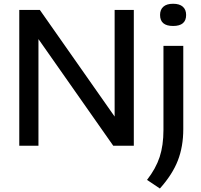

<svg xmlns="http://www.w3.org/2000/svg" viewBox="-20 -794 1095 1046"><path d="M85 0V-740H197L604.5 -159V-740H709V0H597L189.5 -581V0ZM851 233 781 186Q829 124.5 849.8 61.2Q870.5 -2 870.5 -86V-544H978.5V-90.5Q978.5 4 949 80.2Q919.5 156.5 851 233ZM923 -652.5Q852 -652.5 852 -712.5Q852 -741.5 870 -757.5Q888 -773.5 923 -773.5Q958 -773.5 976 -757.5Q994 -741.5 994 -712.5Q994 -652.5 923 -652.5Z"/></svg>

Font: Encode Sans SemiExpanded SemiExpanded Medium
Style: Regular
Weight: 500
Width: 6
Designer: Multiple Designers
Foundry: Impallari Type
Version: Version 3.000; ttfautohint (v1.8.3) -l 8 -r 50 -G 200 -x 14 